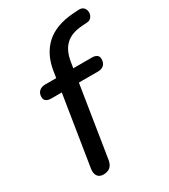

<svg xmlns="http://www.w3.org/2000/svg" viewBox="-178 -793 778 885"><g transform="rotate(-30 211.5 -350.5)"><path d="M107 7Q86 7 76 -7Q66 -21 70 -46L129 -417H74Q56 -417 46.5 -424Q37 -431 37 -445Q37 -465 49 -476Q61 -487 81 -487H151L138 -475L145 -521Q158 -604 209.5 -651.5Q261 -699 355 -706L385 -708Q401 -709 409.5 -702.5Q418 -696 421 -685.5Q424 -675 421.5 -664.5Q419 -654 411.5 -646.5Q404 -639 392 -638L363 -636Q306 -632 275.5 -603.5Q245 -575 236 -520L229 -478L222 -487H329Q347 -487 356 -480Q365 -473 365 -460Q365 -439 353.5 -428Q342 -417 322 -417H220L160 -38Q152 7 107 7Z"/></g></svg>

Font: Nunito ExtraLight Medium
Style: Italic
Weight: 500
Italic angle: -9°
Version: Version 3.602